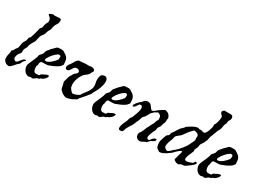

<svg xmlns="http://www.w3.org/2000/svg" viewBox="-32 -1354 2707 2006"><g transform="rotate(30 1321.0 -351.0)"><path d="M3.9 -65.9Q3.9 -74.7 5.6 -83.5Q7.3 -92.3 9.5 -100.8Q11.7 -109.4 13.4 -117.9Q15.1 -126.5 15.1 -134.3L13.2 -143.6Q13.2 -144.5 14.9 -145.8Q16.6 -147 17.6 -147Q28.3 -154.8 33.9 -165.8Q39.6 -176.8 46.4 -189.5L47.4 -190.4Q48.8 -191.9 49.8 -191.9Q50.3 -192.4 53.7 -195.6Q57.1 -198.7 57.1 -199.2Q62 -207.5 64.2 -217.8Q66.4 -228 68.1 -239Q69.8 -250 71.5 -260.7Q73.2 -271.5 76.7 -280.3Q82 -290 87.4 -298.1Q92.8 -306.2 97.2 -314.9Q101.1 -324.7 102.5 -336.9Q104 -349.1 107.9 -357.4Q107.9 -358.4 113 -360.8Q118.2 -363.3 119.1 -364.3Q119.6 -364.7 121.8 -369.6Q124 -374.5 124 -377Q143.1 -434.1 156.2 -495.1L172.4 -512.7Q174.3 -517.1 175.8 -523.2Q177.2 -529.3 178.2 -535.6Q179.2 -542 180.2 -548.1Q181.2 -554.2 183.1 -558.6Q184.6 -564 187.5 -569.8Q190.4 -575.7 193.6 -581.8Q196.8 -587.9 199.2 -593.8Q201.7 -599.6 201.7 -605.5Q201.7 -622.1 195.8 -632.8Q189.9 -643.6 182.6 -650.1Q175.3 -656.7 169.4 -660.9Q163.6 -665 163.6 -668.9Q163.6 -673.3 169.7 -677.2Q175.8 -681.2 183.3 -684.1Q190.9 -687 197.8 -689Q204.6 -690.9 206.1 -690.9L226.1 -687.5L275.9 -690.9Q283.7 -690.9 288.8 -690.4Q293.9 -689.9 297.1 -687.7Q300.3 -685.5 301.8 -680.7Q303.2 -675.8 303.2 -666.5Q303.2 -652.3 300.8 -644Q298.3 -635.7 294.2 -629.2Q290 -622.6 284.9 -615.5Q279.8 -608.4 274.4 -596.2Q269 -582 266.8 -566.2Q264.6 -550.3 258.3 -534.7Q255.9 -530.3 250.7 -523.9Q245.6 -517.6 245.6 -515.1Q245.1 -514.2 243.2 -508.5Q241.2 -502.9 239 -496.1Q236.8 -489.3 235.1 -483.2Q233.4 -477.1 232.9 -475.6Q230.5 -467.8 225.3 -460.7Q220.2 -453.6 214.8 -446.8Q209.5 -439.9 204.8 -432.6Q200.2 -425.3 198.2 -417.5Q194.3 -401.9 190.9 -386Q187.5 -370.1 183.1 -355Q181.2 -349.6 178.2 -344.7Q175.3 -339.8 171.4 -334.5Q168 -330.1 165.3 -325.4Q162.6 -320.8 160.2 -314.9Q157.7 -309.6 152.1 -298.8Q146.5 -288.1 144.5 -280.3L141.1 -259.3L121.6 -223.1Q121.6 -222.2 121.1 -220Q120.6 -217.8 120.4 -215.3Q120.1 -212.9 119.6 -210.7Q119.1 -208.5 119.1 -208V-182.6Q118.7 -178.2 115.7 -173.8Q112.8 -169.4 109.1 -165Q105.5 -160.6 102.1 -157Q98.6 -153.3 97.2 -151.4Q89.4 -139.2 85.2 -124.5Q81.1 -109.9 81.1 -96.2Q81.1 -91.3 84.2 -86.7Q87.4 -82 91.8 -78.1Q96.2 -74.2 101.1 -71.8Q106 -69.3 108.9 -69.3Q120.1 -69.3 129.4 -79.6Q138.7 -89.8 147.9 -102.3Q157.2 -114.7 168 -125Q178.7 -135.3 193.4 -135.3L199.2 -131.8V-127.4Q189.9 -121.6 184.6 -115.2Q179.2 -108.9 175.3 -101.8Q171.4 -94.7 168 -86.9Q164.6 -79.1 160.2 -70.8Q160.2 -69.8 158.4 -68.6Q156.7 -67.4 156.2 -67.4Q144 -59.1 135.3 -49.1Q126.5 -39.1 117.7 -28.8Q108.9 -18.6 98.9 -8.8Q88.9 1 74.2 9.3H68.4Q45.9 9.3 27.8 -4.6Q9.8 -18.6 3.9 -39.6Z M232.9 -98.1Q233.4 -101.6 236.1 -109.4Q238.8 -117.2 242.4 -126Q246.1 -134.8 249.5 -142.8Q252.9 -150.9 254.9 -155.3Q261.7 -171.9 270 -189.2Q278.3 -206.5 282.7 -222.2Q284.2 -225.1 284.7 -229Q285.2 -232.9 285.6 -236.8Q286.1 -240.7 287.1 -244.6Q288.1 -248.5 290.5 -251L315.9 -280.3Q318.8 -283.7 320.6 -288.6Q322.3 -293.5 323.5 -298.6Q324.7 -303.7 325.9 -308.8Q327.1 -314 329.1 -317.4Q329.1 -318.8 331.3 -322.8Q333.5 -326.7 334.5 -327.6Q336.9 -330.6 341.1 -335.7Q345.2 -340.8 349.6 -345.7Q354 -350.6 357.2 -354.5Q360.4 -358.4 360.4 -358.9Q362.3 -361.8 369.1 -368.7Q376 -375.5 383.8 -383.1Q391.6 -390.6 398.7 -397.7Q405.8 -404.8 408.7 -408.2Q417.5 -414.6 429.4 -416Q441.4 -417.5 452.6 -417.5H467.8Q475.6 -417.5 480.7 -416.3Q485.8 -415 490.2 -412.6Q494.6 -410.2 500 -406.2Q505.4 -402.3 514.2 -397Q540.5 -381.3 551 -359.9Q561.5 -338.4 561.5 -307.6V-286.1Q560.5 -285.2 557.9 -282Q555.2 -278.8 552 -275.1Q548.8 -271.5 546.1 -268.3Q543.5 -265.1 543 -263.7Q537.1 -257.3 525.4 -250Q513.7 -242.7 500.2 -235.6Q486.8 -228.5 473.6 -222.9Q460.4 -217.3 451.7 -214.4Q430.2 -203.6 414.6 -201.9Q398.9 -200.2 382.3 -200.2Q373.5 -200.2 364.7 -200Q356 -199.7 344.2 -198.7Q338.4 -193.4 335.7 -188Q333 -182.6 331.8 -177.2Q330.6 -171.9 330.3 -165.8Q330.1 -159.7 329.1 -152.8Q329.1 -152.3 328.1 -149.7Q327.1 -147 325.9 -143.8Q324.7 -140.6 323.5 -137.7Q322.3 -134.8 321.8 -134.3V-129.4Q321.8 -120.6 322.8 -109.4Q323.7 -98.1 327.1 -88.1Q330.6 -78.1 337.4 -71Q344.2 -64 356.4 -64Q359.4 -64 365 -64Q370.6 -64 377 -64.5Q383.3 -64.9 389.4 -66.2Q395.5 -67.4 398.4 -69.3Q398.9 -69.8 399.9 -72Q400.9 -74.2 401.9 -76.7Q402.8 -79.1 404.1 -81.3Q405.3 -83.5 406.2 -83.5Q415 -90.3 428.5 -95.5Q441.9 -100.6 451.7 -107.9Q457.5 -111.3 463.1 -112.3Q468.8 -113.3 474.6 -113.3H488.8Q488.8 -103.5 485.4 -95.5Q481.9 -87.4 476.6 -80.6Q471.2 -73.7 464.4 -68.1Q457.5 -62.5 450.7 -57.6L446.8 -53.2L423.8 -45.4Q423.3 -45.4 422.1 -43.7Q420.9 -42 419.4 -40.3Q418 -38.6 416.5 -37.1Q415 -35.6 413.6 -35.6Q413.1 -35.2 410.6 -34.4Q408.2 -33.7 405.8 -33Q403.3 -32.2 401.1 -31.7Q398.9 -31.2 398.4 -31.2Q391.1 -29.8 384.5 -24.9Q377.9 -20 371.6 -15.1Q365.2 -10.3 358.6 -6.3Q352.1 -2.4 344.2 -2.4Q341.3 -2.4 337.6 -4.2Q334 -5.9 331.5 -5.9Q324.2 -5.9 318.1 -2.9Q312 0 303.7 0Q288.1 0 274.9 -8.1Q261.7 -16.1 252.2 -29.1Q242.7 -42 237.3 -57.6Q231.9 -73.2 231.9 -87.9ZM365.7 -237.3Q365.7 -235.4 367.7 -233.9Q369.6 -232.4 372.1 -231.2Q374.5 -230 377 -229.5Q379.4 -229 380.9 -229Q395 -229 410.9 -237.8Q426.8 -246.6 441.4 -259.3Q456.1 -272 468.3 -285.6Q480.5 -299.3 487.3 -309.1Q489.3 -316.9 489.5 -322.8Q489.7 -328.6 489.7 -335.4V-347.2Q486.3 -353 481.7 -355.2Q477.1 -357.4 470.2 -357.4Q462.9 -357.4 452.4 -350.8Q441.9 -344.2 430.2 -333.5Q418.5 -322.8 407 -309.3Q395.5 -295.9 386.2 -282.7Q377 -269.5 371.3 -257.3Q365.7 -245.1 365.7 -237.3Z M671.4 -56.6Q666 -74.2 662.6 -91.8Q659.2 -109.4 655.3 -126L651.4 -136.2Q652.8 -141.6 656 -153.8Q659.2 -166 663.1 -179.4Q667 -192.9 670.9 -204.3Q674.8 -215.8 677.2 -219.7Q684.1 -229.5 689.5 -238.5Q694.8 -247.6 700.2 -257.8Q703.6 -263.2 709.7 -267.3Q715.8 -271.5 721.7 -276.1Q727.5 -280.8 731.7 -286.9Q735.8 -293 735.8 -301.8Q735.8 -308.6 732.4 -313.5Q729 -318.4 723.9 -321.5Q718.8 -324.7 712.4 -326.2Q706.1 -327.6 700.2 -327.6Q689 -327.6 681.4 -322.8Q673.8 -317.9 668.2 -310.3Q662.6 -302.7 657.7 -293.9Q652.8 -285.2 647.2 -277.6Q641.6 -270 634.8 -265.1Q627.9 -260.3 617.7 -260.3Q606.4 -260.3 601.3 -267.1Q596.2 -273.9 596.2 -283.7Q596.2 -293.5 599.6 -301.8Q603 -310.1 608.2 -317.4Q613.3 -324.7 619.1 -331.8Q625 -338.9 629.4 -346.2Q635.3 -356.4 639.9 -365Q644.5 -373.5 649.4 -380.9Q654.3 -388.2 660.6 -394.5Q667 -400.9 677.2 -407.2Q689.5 -407.2 700.4 -408Q711.4 -408.7 722.2 -409.7Q732.9 -411.6 743.7 -412.4Q754.4 -413.1 765.1 -413.1H805.2Q810.1 -415.5 814.2 -416Q818.4 -416.5 825.2 -416.5Q831.5 -416.5 839.1 -415.5Q846.7 -414.6 853.3 -411.1Q859.9 -407.7 864 -401.9Q868.2 -396 868.2 -386.2Q867.7 -382.8 863.8 -378.2Q859.9 -373.5 858.9 -372.6Q858.9 -371.1 856.2 -364.7Q853.5 -358.4 851.6 -356.4Q848.1 -346.7 842.5 -339.8Q836.9 -333 830.3 -327.1Q823.7 -321.3 816.2 -316.2Q808.6 -311 801.8 -305.2Q789.6 -294.9 779.1 -278.1Q768.6 -261.2 760.5 -241.9Q752.4 -222.7 747.8 -203.1Q743.2 -183.6 743.2 -168Q743.2 -163.1 743.4 -155.3Q743.7 -147.5 744.9 -139.6Q746.1 -131.8 748 -124.8Q750 -117.7 753.4 -114.3Q759.8 -104 768.6 -94Q777.3 -84 791.5 -75.2Q798.8 -75.2 809.3 -77.9Q819.8 -80.6 830.6 -84.5Q841.3 -88.4 850.6 -92.8Q859.9 -97.2 864.3 -100.6Q868.7 -103.5 870.1 -105Q871.6 -106.4 872.3 -108.4Q873 -110.4 874 -113.3Q875 -116.2 878.4 -121.6Q888.7 -135.7 901.4 -151.4Q914.1 -167 925 -183.8Q936 -200.7 943.6 -219Q951.2 -237.3 951.2 -256.8Q951.2 -275.4 946.5 -293.9Q941.9 -312.5 941.9 -329.6Q941.9 -334.5 942.6 -342.8Q943.4 -351.1 945.1 -359.9Q946.8 -368.7 949.2 -376.5Q951.7 -384.3 954.6 -388.7Q959 -393.1 968 -397.7Q977.1 -402.3 985.8 -403.8H994.1Q1005.4 -403.8 1012.5 -399.2Q1019.5 -394.5 1023.7 -387.5Q1027.8 -380.4 1029.5 -371.6Q1031.2 -362.8 1031.2 -354Q1031.2 -334.5 1027.1 -315.4Q1022.9 -296.4 1016.4 -278.1Q1009.8 -259.8 1001.2 -242.4Q992.7 -225.1 983.9 -209.5Q983.4 -208 981.4 -204.6Q979.5 -201.2 977.3 -197.3Q975.1 -193.4 972.9 -189.7Q970.7 -186 969.7 -184.1Q969.7 -183.1 968.8 -179Q967.8 -174.8 967.3 -173.8Q945.8 -145.5 924.8 -121.1Q903.8 -96.7 878.4 -68.4Q876.5 -66.9 875.2 -63.7Q874 -60.5 872.6 -57.1Q871.1 -53.7 869.1 -51Q867.2 -48.3 864.3 -47.4Q862.8 -46.4 857.2 -43.2Q851.6 -40 844.7 -36.4Q837.9 -32.7 831.8 -29.3Q825.7 -25.9 823.7 -24.4Q819.8 -22 810.8 -18.8Q801.8 -15.6 791.5 -12.5Q781.2 -9.3 772 -7.1Q762.7 -4.9 757.8 -4.9Q744.6 -4.9 732.7 -9.3Q720.7 -13.7 709.7 -21Q698.7 -28.3 689.2 -37.6Q679.7 -46.9 671.4 -56.6Z M1037.1 -98.1Q1037.6 -101.6 1040.3 -109.4Q1043 -117.2 1046.6 -126Q1050.3 -134.8 1053.7 -142.8Q1057.1 -150.9 1059.1 -155.3Q1065.9 -171.9 1074.2 -189.2Q1082.5 -206.5 1086.9 -222.2Q1088.4 -225.1 1088.9 -229Q1089.4 -232.9 1089.8 -236.8Q1090.3 -240.7 1091.3 -244.6Q1092.3 -248.5 1094.7 -251L1120.1 -280.3Q1123 -283.7 1124.8 -288.6Q1126.5 -293.5 1127.7 -298.6Q1128.9 -303.7 1130.1 -308.8Q1131.3 -314 1133.3 -317.4Q1133.3 -318.8 1135.5 -322.8Q1137.7 -326.7 1138.7 -327.6Q1141.1 -330.6 1145.3 -335.7Q1149.4 -340.8 1153.8 -345.7Q1158.2 -350.6 1161.4 -354.5Q1164.6 -358.4 1164.6 -358.9Q1166.5 -361.8 1173.3 -368.7Q1180.2 -375.5 1188 -383.1Q1195.8 -390.6 1202.9 -397.7Q1210 -404.8 1212.9 -408.2Q1221.7 -414.6 1233.6 -416Q1245.6 -417.5 1256.8 -417.5H1272Q1279.8 -417.5 1284.9 -416.3Q1290 -415 1294.4 -412.6Q1298.8 -410.2 1304.2 -406.2Q1309.6 -402.3 1318.4 -397Q1344.7 -381.3 1355.2 -359.9Q1365.7 -338.4 1365.7 -307.6V-286.1Q1364.7 -285.2 1362.1 -282Q1359.4 -278.8 1356.2 -275.1Q1353 -271.5 1350.3 -268.3Q1347.7 -265.1 1347.2 -263.7Q1341.3 -257.3 1329.6 -250Q1317.9 -242.7 1304.4 -235.6Q1291 -228.5 1277.8 -222.9Q1264.6 -217.3 1255.9 -214.4Q1234.4 -203.6 1218.8 -201.9Q1203.1 -200.2 1186.5 -200.2Q1177.7 -200.2 1168.9 -200Q1160.2 -199.7 1148.4 -198.7Q1142.6 -193.4 1139.9 -188Q1137.2 -182.6 1136 -177.2Q1134.8 -171.9 1134.5 -165.8Q1134.3 -159.7 1133.3 -152.8Q1133.3 -152.3 1132.3 -149.7Q1131.3 -147 1130.1 -143.8Q1128.9 -140.6 1127.7 -137.7Q1126.5 -134.8 1126 -134.3V-129.4Q1126 -120.6 1127 -109.4Q1127.9 -98.1 1131.3 -88.1Q1134.8 -78.1 1141.6 -71Q1148.4 -64 1160.6 -64Q1163.6 -64 1169.2 -64Q1174.8 -64 1181.2 -64.5Q1187.5 -64.9 1193.6 -66.2Q1199.7 -67.4 1202.6 -69.3Q1203.1 -69.8 1204.1 -72Q1205.1 -74.2 1206.1 -76.7Q1207 -79.1 1208.3 -81.3Q1209.5 -83.5 1210.4 -83.5Q1219.2 -90.3 1232.7 -95.5Q1246.1 -100.6 1255.9 -107.9Q1261.7 -111.3 1267.3 -112.3Q1272.9 -113.3 1278.8 -113.3H1293Q1293 -103.5 1289.6 -95.5Q1286.1 -87.4 1280.8 -80.6Q1275.4 -73.7 1268.6 -68.1Q1261.7 -62.5 1254.9 -57.6L1251 -53.2L1228 -45.4Q1227.5 -45.4 1226.3 -43.7Q1225.1 -42 1223.6 -40.3Q1222.2 -38.6 1220.7 -37.1Q1219.2 -35.6 1217.8 -35.6Q1217.3 -35.2 1214.8 -34.4Q1212.4 -33.7 1210 -33Q1207.5 -32.2 1205.3 -31.7Q1203.1 -31.2 1202.6 -31.2Q1195.3 -29.8 1188.7 -24.9Q1182.1 -20 1175.8 -15.1Q1169.4 -10.3 1162.8 -6.3Q1156.2 -2.4 1148.4 -2.4Q1145.5 -2.4 1141.8 -4.2Q1138.2 -5.9 1135.7 -5.9Q1128.4 -5.9 1122.3 -2.9Q1116.2 0 1107.9 0Q1092.3 0 1079.1 -8.1Q1065.9 -16.1 1056.4 -29.1Q1046.9 -42 1041.5 -57.6Q1036.1 -73.2 1036.1 -87.9ZM1169.9 -237.3Q1169.9 -235.4 1171.9 -233.9Q1173.8 -232.4 1176.3 -231.2Q1178.7 -230 1181.2 -229.5Q1183.6 -229 1185.1 -229Q1199.2 -229 1215.1 -237.8Q1231 -246.6 1245.6 -259.3Q1260.3 -272 1272.5 -285.6Q1284.7 -299.3 1291.5 -309.1Q1293.5 -316.9 1293.7 -322.8Q1293.9 -328.6 1293.9 -335.4V-347.2Q1290.5 -353 1285.9 -355.2Q1281.2 -357.4 1274.4 -357.4Q1267.1 -357.4 1256.6 -350.8Q1246.1 -344.2 1234.4 -333.5Q1222.7 -322.8 1211.2 -309.3Q1199.7 -295.9 1190.4 -282.7Q1181.2 -269.5 1175.5 -257.3Q1169.9 -245.1 1169.9 -237.3Z M1393.6 -11.7Q1393.6 -26.4 1397 -39.3Q1400.4 -52.2 1405.5 -64.5Q1410.6 -76.7 1416.7 -88.9Q1422.9 -101.1 1428.2 -114.3Q1428.7 -115.2 1429.7 -118.9Q1430.7 -122.6 1431.6 -126.7Q1432.6 -130.9 1433.6 -134.5Q1434.6 -138.2 1435.1 -139.2Q1437 -147 1439 -151.1Q1440.9 -155.3 1443.4 -158.4Q1445.8 -161.6 1448.7 -165Q1451.7 -168.5 1456.1 -174.8Q1457 -174.8 1457.8 -177.2Q1458.5 -179.7 1458.5 -180.7Q1459 -182.1 1461.2 -187.5Q1463.4 -192.9 1465.8 -199.2Q1468.3 -205.6 1470.2 -210.9Q1472.2 -216.3 1473.1 -217.3Q1476.1 -225.6 1479.7 -236.1Q1483.4 -246.6 1486.3 -257.1Q1489.3 -267.6 1491.2 -277.8Q1493.2 -288.1 1493.2 -296.4L1490.7 -314.5Q1486.8 -321.3 1483.2 -325.7Q1479.5 -330.1 1469.7 -330.1Q1458.5 -330.1 1451.7 -321.5Q1444.8 -313 1438.7 -302.7Q1432.6 -292.5 1425.5 -283.9Q1418.5 -275.4 1406.2 -275.4Q1401.9 -275.4 1400.6 -277.6Q1399.4 -279.8 1399.4 -283.7Q1399.4 -292 1407 -303.7Q1414.6 -315.4 1425 -327.1Q1435.5 -338.9 1446.5 -348.6Q1457.5 -358.4 1463.9 -362.3Q1470.2 -371.1 1475.8 -377.7Q1481.4 -384.3 1487.3 -388.7Q1493.2 -393.1 1500.7 -395Q1508.3 -397 1518.6 -397Q1535.2 -397 1544.7 -391.6Q1554.2 -386.2 1561.5 -377.7Q1568.8 -369.1 1575.7 -358.4Q1582.5 -347.7 1593.3 -336.9Q1593.8 -336.4 1594.2 -336.4H1595.7H1598.1Q1606.9 -336.4 1615 -340.6Q1623 -344.7 1630.4 -350.8Q1637.7 -356.9 1644.5 -363.3Q1651.4 -369.6 1657.2 -374L1714.8 -410.6Q1729.5 -410.6 1741.9 -405.8Q1754.4 -400.9 1763.7 -392.6Q1772.9 -384.3 1778.8 -373Q1784.7 -361.8 1787.1 -348.6V-348.1Q1787.1 -346.2 1786.1 -342Q1785.2 -337.9 1784.2 -336.9Q1784.2 -334.5 1783.9 -328.4Q1783.7 -322.3 1783.2 -315.7Q1782.7 -309.1 1782.2 -303.2Q1781.7 -297.4 1781.2 -294.9Q1776.9 -288.6 1774.4 -283.2Q1772 -277.8 1770.5 -272.2Q1769 -266.6 1767.3 -259.5Q1765.6 -252.4 1762.7 -243.2Q1760.7 -238.3 1757.6 -233.9Q1754.4 -229.5 1751.2 -225.3Q1748 -221.2 1745.1 -216.6Q1742.2 -211.9 1740.7 -207Q1740.2 -205.6 1739.5 -201.7Q1738.8 -197.8 1738.3 -193.4Q1737.8 -189 1737.5 -185.3Q1737.3 -181.6 1737.3 -180.7Q1736.8 -179.7 1736.3 -178.2Q1735.4 -175.3 1734.9 -174.8Q1730 -167.5 1723.9 -154.5Q1717.8 -141.6 1712.2 -127.2Q1706.5 -112.8 1702.6 -99.1Q1698.7 -85.4 1698.7 -76.7Q1698.7 -68.4 1703.6 -60.8Q1708.5 -53.2 1718.3 -53.2Q1728 -53.2 1734.1 -60.5Q1740.2 -67.9 1746.6 -76.9Q1752.9 -85.9 1762 -93.3Q1771 -100.6 1786.6 -100.6Q1789.1 -100.6 1791.5 -100.1Q1793.9 -99.6 1793.9 -96.2Q1793.9 -85.4 1788.8 -79.1Q1783.7 -72.8 1776.4 -68.6Q1769 -64.5 1760.7 -61.3Q1752.4 -58.1 1746.6 -53.2Q1744.6 -51.8 1740.5 -47.9Q1736.3 -43.9 1731.9 -39.1Q1727.5 -34.2 1723.6 -29.8Q1719.7 -25.4 1718.3 -23.4Q1716.8 -22.9 1712.9 -22Q1709 -21 1708 -21Q1700.2 -18.1 1692.9 -13.7Q1685.5 -9.3 1678 -5.1Q1670.4 -1 1662.6 2Q1654.8 4.9 1645.5 4.9Q1635.7 4.9 1626.7 1Q1617.7 -2.9 1610.8 -9.5Q1604 -16.1 1600.1 -24.7Q1596.2 -33.2 1596.2 -43Q1596.2 -49.8 1596.7 -57.1Q1597.2 -64.5 1599.6 -70.3Q1600.1 -70.3 1602.1 -72.5Q1604 -74.7 1606.2 -77.1Q1608.4 -79.6 1610.1 -81.8Q1611.8 -84 1611.8 -84.5Q1620.1 -97.2 1626.7 -112.8Q1633.3 -128.4 1638.7 -142.6Q1640.1 -148.4 1642.8 -153.8Q1645.5 -159.2 1648.7 -164.3Q1651.9 -169.4 1654.8 -174.8Q1657.7 -180.2 1659.7 -186Q1661.1 -189 1663.3 -193.6Q1665.5 -198.2 1668 -202.9Q1670.4 -207.5 1672.1 -210.9Q1673.8 -214.4 1674.3 -214.4Q1674.3 -215.3 1675.8 -217.5Q1677.2 -219.7 1679.2 -223.1Q1683.6 -227.5 1683.6 -229Q1689 -243.7 1692.9 -258.1Q1696.8 -272.5 1708 -284.7V-301.8Q1708 -321.3 1700 -332.5Q1691.9 -343.8 1674.3 -348.6Q1673.3 -349.6 1668.7 -350.6Q1664.1 -351.6 1663.1 -351.6Q1662.6 -351.6 1660.9 -350.1Q1659.2 -348.6 1657.5 -347.2Q1655.8 -345.7 1654.1 -344.2Q1652.3 -342.8 1651.4 -342.8Q1648.9 -340.8 1643.1 -338.9Q1637.2 -336.9 1636.2 -336.9Q1633.8 -334.5 1628.4 -329.6Q1623 -324.7 1617.4 -319.1Q1611.8 -313.5 1606.7 -308.6Q1601.6 -303.7 1599.6 -301.8L1593.3 -289.1Q1591.8 -285.2 1587.9 -278.6Q1584 -272 1579.8 -265.4Q1575.7 -258.8 1572.3 -253.4Q1568.8 -248 1568.4 -246.6Q1568.4 -246.1 1566.4 -244.4Q1564.5 -242.7 1562 -240.7Q1559.6 -238.8 1557.4 -237.1Q1555.2 -235.4 1554.2 -234.9Q1548.3 -225.6 1545.4 -218.8Q1542.5 -211.9 1540.5 -205.6Q1538.6 -199.2 1536.4 -191.9Q1534.2 -184.6 1530.8 -174.8Q1530.8 -173.8 1529.1 -170.9Q1527.3 -168 1526.4 -167.5Q1518.1 -152.8 1513.9 -138.9Q1509.8 -125 1502 -109.9Q1490.7 -92.8 1479.5 -75.7Q1468.3 -58.6 1458.5 -39.6Q1454.6 -29.3 1452.4 -20.3Q1450.2 -11.2 1446.8 -4.4Q1443.4 2.4 1436.8 6.3Q1430.2 10.3 1418 10.3Q1406.2 10.3 1399.9 6.3Q1393.6 2.4 1393.6 -11.7Z M2074.2 -67.4Q2074.7 -71.8 2076.9 -78.9Q2079.1 -85.9 2081.5 -93.3Q2084 -100.6 2085.9 -107.4Q2087.9 -114.3 2087.9 -118.2Q2087.9 -122.1 2085.2 -123.5Q2082.5 -125 2078.6 -125Q2075.2 -125 2066.9 -119.1Q2058.6 -113.3 2049.6 -105.7Q2040.5 -98.1 2032.7 -90.8Q2024.9 -83.5 2022.5 -80.1Q2013.7 -69.3 1996.8 -55.7Q1980 -42 1960.2 -29.5Q1940.4 -17.1 1920.2 -8.5Q1899.9 0 1884.8 0Q1881.8 0 1880.6 -0.7Q1879.4 -1.5 1875.5 -3.4Q1874 -4.4 1870.1 -7.1Q1866.2 -9.8 1861.8 -12.7Q1857.4 -15.6 1853.5 -18.3Q1849.6 -21 1848.6 -22Q1842.3 -26.9 1838.9 -36.9Q1835.4 -46.9 1833.7 -58.3Q1832 -69.8 1831.8 -80.6Q1831.5 -91.3 1831.5 -97.2Q1831.5 -101.6 1835.7 -115.7Q1839.8 -129.9 1845.2 -145.5Q1850.6 -161.1 1855.7 -174.1Q1860.8 -187 1862.8 -189.5Q1867.7 -191.9 1875.2 -197.3Q1882.8 -202.6 1884.8 -206.1Q1885.3 -207.5 1886.2 -210.4Q1887.2 -213.4 1887.7 -216.6Q1888.2 -219.7 1888.7 -222.2Q1889.2 -224.6 1889.2 -225.6L1890.1 -229.5Q1891.1 -233.4 1891.6 -233.9Q1892.1 -234.4 1895 -238.5Q1897.9 -242.7 1901.4 -247.6Q1904.8 -252.4 1907.7 -256.6Q1910.6 -260.7 1912.1 -261.7Q1920.4 -278.3 1930.4 -292.7Q1940.4 -307.1 1951.7 -322.8Q1953.1 -324.2 1958.3 -328.6Q1963.4 -333 1968.8 -338.4Q1974.1 -343.8 1979 -348.6Q1983.9 -353.5 1984.9 -355Q1985.8 -355.5 1987.8 -358.6Q1989.7 -361.8 1989.7 -364.3Q2002.9 -373 2017.6 -383.1Q2032.2 -393.1 2047.6 -401.6Q2063 -410.2 2078.9 -415.8Q2094.7 -421.4 2111.3 -421.4Q2113.3 -421.4 2116.5 -420.2Q2119.6 -418.9 2122.6 -417.7Q2125.5 -416.5 2127.9 -415.3Q2130.4 -414.1 2130.9 -414.1L2141.1 -417.5Q2152.8 -416.5 2163.3 -412.4Q2173.8 -408.2 2185.1 -408.2Q2194.3 -408.2 2203.1 -420.7Q2211.9 -433.1 2218.8 -449.5Q2225.6 -465.8 2230.2 -482.2Q2234.9 -498.5 2236.3 -505.9V-529.8Q2236.8 -536.1 2237.5 -538.1Q2238.3 -540 2239.3 -541.3Q2240.2 -542.5 2242.2 -543.9Q2244.1 -545.4 2246.6 -550.8Q2250.5 -560.1 2253.9 -571.5Q2257.3 -583 2259.8 -594.7Q2262.2 -606.4 2263.7 -617.7Q2265.1 -628.9 2265.1 -637.7Q2265.1 -646 2260.7 -651.6Q2256.3 -657.2 2250.7 -662.6Q2245.1 -668 2240.7 -673.8Q2236.3 -679.7 2236.3 -688.5V-695.3L2250.5 -710.4Q2251 -710.9 2252.2 -711.4Q2253.4 -711.9 2254.4 -712.9L2257.3 -714.8H2332Q2349.1 -714.8 2356.2 -705.3Q2363.3 -695.8 2363.3 -680.2Q2363.3 -672.9 2360.8 -667.2Q2358.4 -661.6 2355 -656.5Q2351.6 -651.4 2348.6 -646.2Q2345.7 -641.1 2344.7 -635.3Q2344.2 -633.8 2343.8 -629.9Q2343.3 -626 2342.8 -621.6Q2342.3 -617.2 2342 -613.5Q2341.8 -609.9 2341.8 -608.9L2338.4 -601.6Q2336.9 -599.6 2335.2 -595.9Q2333.5 -592.3 2332 -588.9Q2330.6 -585.4 2329.6 -582.8Q2328.6 -580.1 2328.6 -579.6Q2328.1 -578.6 2327.4 -572.8Q2326.7 -566.9 2325.4 -559.8Q2324.2 -552.7 2323.2 -546.9Q2322.3 -541 2321.8 -539.6Q2320.3 -532.7 2316.9 -525.6Q2313.5 -518.6 2309.6 -511.2Q2305.7 -503.9 2302 -496.8Q2298.3 -489.7 2296.4 -483.9Q2288.6 -466.8 2283 -447.3Q2277.3 -427.7 2267.6 -411.6L2254.9 -355Q2250 -347.7 2247.8 -342.8Q2245.6 -337.9 2244.1 -333.7Q2242.7 -329.6 2241.2 -325.2Q2239.7 -320.8 2236.3 -314.9Q2234.9 -313.5 2231.4 -308.8Q2228 -304.2 2224.4 -298.3Q2220.7 -292.5 2217.3 -287.4Q2213.9 -282.2 2213.4 -280.3Q2213.4 -279.8 2212.6 -276.6Q2211.9 -273.4 2211.4 -269.8Q2210.9 -266.1 2210.4 -262.9Q2210 -259.8 2210 -259.3Q2207.5 -242.7 2201.2 -230.7Q2194.8 -218.8 2188 -204.6Q2190.4 -202.1 2190.9 -198.7Q2191.4 -195.3 2191.4 -190.9Q2191.4 -190.4 2191.2 -189.5Q2190.9 -188.5 2190.9 -187.5V-185.1Q2186.5 -172.4 2180.2 -158.9Q2173.8 -145.5 2168 -131.6Q2162.1 -117.7 2158 -103.3Q2153.8 -88.9 2153.8 -74.2Q2153.8 -68.4 2156.5 -64.9Q2159.2 -61.5 2163.3 -60.1Q2167.5 -58.6 2172.6 -58.3Q2177.7 -58.1 2183.1 -58.1H2190.9L2242.2 -76.2Q2245.6 -78.1 2248.5 -82.5Q2251.5 -86.9 2254.4 -91.8Q2257.3 -96.7 2260.5 -100.3Q2263.7 -104 2267.6 -104Q2272 -104 2276.1 -98.9Q2280.3 -93.8 2280.3 -89.4Q2280.3 -83.5 2271.7 -74.5Q2263.2 -65.4 2251 -55.4Q2238.8 -45.4 2225.3 -35.6Q2211.9 -25.9 2202.6 -19.5L2193.4 -13.7Q2184.6 -5.9 2172.1 -5.1Q2159.7 -4.4 2148.4 -3.4Q2143.1 -2.4 2139.4 0Q2135.7 2.4 2131.8 5.4Q2127.9 8.3 2123.3 10.5Q2118.7 12.7 2112.3 12.7Q2106.4 12.7 2097.7 10Q2088.9 7.3 2080.6 3.2Q2072.3 -1 2066.4 -6.3Q2060.5 -11.7 2060.5 -17.6ZM1907.7 -87.9Q1907.7 -81.1 1911.9 -74.2Q1916 -67.4 1922.1 -62.3Q1928.2 -57.1 1935.3 -54Q1942.4 -50.8 1948.2 -50.8H1949.2Q1951.2 -51.8 1954.6 -53.5Q1958 -55.2 1960.9 -56.9Q1963.9 -58.6 1966.1 -60.1Q1968.3 -61.5 1968.8 -61.5Q1969.7 -62.5 1974.4 -66.9Q1979 -71.3 1984.6 -76.7Q1990.2 -82 1994.9 -86.7Q1999.5 -91.3 2000.5 -92.8Q2001 -93.3 2003.2 -94.7Q2005.4 -96.2 2008.3 -97.9Q2011.2 -99.6 2013.4 -101.1Q2015.6 -102.5 2016.1 -104Q2026.9 -112.3 2042.5 -128.7Q2058.1 -145 2073.2 -163.6Q2088.4 -182.1 2100.6 -200.2Q2112.8 -218.3 2117.2 -230Q2120.1 -237.8 2125 -246.6Q2129.9 -255.4 2134.5 -264.6Q2139.2 -273.9 2142.6 -283.4Q2146 -293 2146 -301.8L2143.6 -322.8Q2143.6 -326.7 2144.8 -329.8Q2146 -333 2146 -338.9Q2146 -348.1 2140.6 -355.5Q2135.3 -362.8 2127.2 -367.4Q2119.1 -372.1 2109.9 -374.5Q2100.6 -377 2092.8 -377Q2091.8 -377 2089.6 -376.5Q2087.4 -376 2085.9 -376Q2060.5 -352.5 2041.5 -329.1Q2022.5 -305.7 2003.9 -277.8Q1998 -269 1989.5 -262.2Q1981 -255.4 1972.2 -248.5Q1963.4 -241.7 1955.3 -234.4Q1947.3 -227.1 1942.4 -217.8Q1941.9 -216.3 1940.7 -211.2Q1939.5 -206.1 1938.2 -200Q1937 -193.8 1935.8 -188.7Q1934.6 -183.6 1934.1 -182.6Q1929.7 -171.4 1925 -159.9Q1920.4 -148.4 1916.5 -136.7Q1912.6 -125 1910.2 -112.8Q1907.7 -100.6 1907.7 -87.9Z M2308.6 -98.1Q2309.1 -101.6 2311.8 -109.4Q2314.5 -117.2 2318.1 -126Q2321.8 -134.8 2325.2 -142.8Q2328.6 -150.9 2330.6 -155.3Q2337.4 -171.9 2345.7 -189.2Q2354 -206.5 2358.4 -222.2Q2359.9 -225.1 2360.4 -229Q2360.8 -232.9 2361.3 -236.8Q2361.8 -240.7 2362.8 -244.6Q2363.8 -248.5 2366.2 -251L2391.6 -280.3Q2394.5 -283.7 2396.2 -288.6Q2397.9 -293.5 2399.2 -298.6Q2400.4 -303.7 2401.6 -308.8Q2402.8 -314 2404.8 -317.4Q2404.8 -318.8 2407 -322.8Q2409.2 -326.7 2410.2 -327.6Q2412.6 -330.6 2416.7 -335.7Q2420.9 -340.8 2425.3 -345.7Q2429.7 -350.6 2432.9 -354.5Q2436 -358.4 2436 -358.9Q2438 -361.8 2444.8 -368.7Q2451.7 -375.5 2459.5 -383.1Q2467.3 -390.6 2474.4 -397.7Q2481.4 -404.8 2484.4 -408.2Q2493.2 -414.6 2505.1 -416Q2517.1 -417.5 2528.3 -417.5H2543.5Q2551.3 -417.5 2556.4 -416.3Q2561.5 -415 2565.9 -412.6Q2570.3 -410.2 2575.7 -406.2Q2581.1 -402.3 2589.8 -397Q2616.2 -381.3 2626.7 -359.9Q2637.2 -338.4 2637.2 -307.6V-286.1Q2636.2 -285.2 2633.5 -282Q2630.9 -278.8 2627.7 -275.1Q2624.5 -271.5 2621.8 -268.3Q2619.1 -265.1 2618.7 -263.7Q2612.8 -257.3 2601.1 -250Q2589.4 -242.7 2575.9 -235.6Q2562.5 -228.5 2549.3 -222.9Q2536.1 -217.3 2527.3 -214.4Q2505.9 -203.6 2490.2 -201.9Q2474.6 -200.2 2458 -200.2Q2449.2 -200.2 2440.4 -200Q2431.6 -199.7 2419.9 -198.7Q2414.1 -193.4 2411.4 -188Q2408.7 -182.6 2407.5 -177.2Q2406.2 -171.9 2406 -165.8Q2405.8 -159.7 2404.8 -152.8Q2404.8 -152.3 2403.8 -149.7Q2402.8 -147 2401.6 -143.8Q2400.4 -140.6 2399.2 -137.7Q2397.9 -134.8 2397.5 -134.3V-129.4Q2397.5 -120.6 2398.4 -109.4Q2399.4 -98.1 2402.8 -88.1Q2406.2 -78.1 2413.1 -71Q2419.9 -64 2432.1 -64Q2435.1 -64 2440.7 -64Q2446.3 -64 2452.6 -64.5Q2459 -64.9 2465.1 -66.2Q2471.2 -67.4 2474.1 -69.3Q2474.6 -69.8 2475.6 -72Q2476.6 -74.2 2477.5 -76.7Q2478.5 -79.1 2479.7 -81.3Q2481 -83.5 2481.9 -83.5Q2490.7 -90.3 2504.2 -95.5Q2517.6 -100.6 2527.3 -107.9Q2533.2 -111.3 2538.8 -112.3Q2544.4 -113.3 2550.3 -113.3H2564.5Q2564.5 -103.5 2561 -95.5Q2557.6 -87.4 2552.2 -80.6Q2546.9 -73.7 2540 -68.1Q2533.2 -62.5 2526.4 -57.6L2522.5 -53.2L2499.5 -45.4Q2499 -45.4 2497.8 -43.7Q2496.6 -42 2495.1 -40.3Q2493.7 -38.6 2492.2 -37.1Q2490.7 -35.6 2489.3 -35.6Q2488.8 -35.2 2486.3 -34.4Q2483.9 -33.7 2481.4 -33Q2479 -32.2 2476.8 -31.7Q2474.6 -31.2 2474.1 -31.2Q2466.8 -29.8 2460.2 -24.9Q2453.6 -20 2447.3 -15.1Q2440.9 -10.3 2434.3 -6.3Q2427.7 -2.4 2419.9 -2.4Q2417 -2.4 2413.3 -4.2Q2409.7 -5.9 2407.2 -5.9Q2399.9 -5.9 2393.8 -2.9Q2387.7 0 2379.4 0Q2363.8 0 2350.6 -8.1Q2337.4 -16.1 2327.9 -29.1Q2318.4 -42 2313 -57.6Q2307.6 -73.2 2307.6 -87.9ZM2441.4 -237.3Q2441.4 -235.4 2443.4 -233.9Q2445.3 -232.4 2447.8 -231.2Q2450.2 -230 2452.6 -229.5Q2455.1 -229 2456.5 -229Q2470.7 -229 2486.6 -237.8Q2502.4 -246.6 2517.1 -259.3Q2531.7 -272 2543.9 -285.6Q2556.2 -299.3 2563 -309.1Q2564.9 -316.9 2565.2 -322.8Q2565.4 -328.6 2565.4 -335.4V-347.2Q2562 -353 2557.4 -355.2Q2552.7 -357.4 2545.9 -357.4Q2538.6 -357.4 2528.1 -350.8Q2517.6 -344.2 2505.9 -333.5Q2494.1 -322.8 2482.7 -309.3Q2471.2 -295.9 2461.9 -282.7Q2452.6 -269.5 2447 -257.3Q2441.4 -245.1 2441.4 -237.3Z"/></g></svg>

Font: IM FELL English
Style: Italic
Weight: 400
Italic angle: -18°
Designer: Igino Marini
Foundry: Igino Marini
Version: 3.00